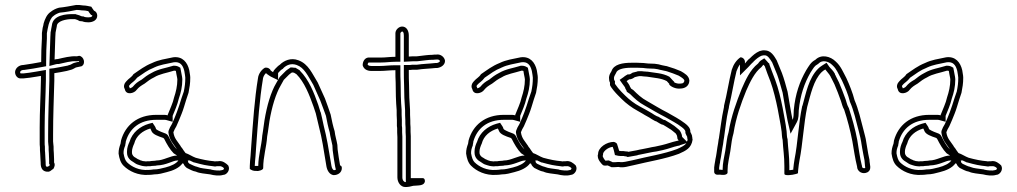

<svg xmlns="http://www.w3.org/2000/svg" viewBox="-20 -711 4101 774"><path d="M41 -423C39 -409 50 -393 65 -395H75C95 -397 104 -398 127 -402L145 -405V-389C144 -326 140 -263 140 -198V-139C140 -131 140 -124 141 -117C141 -108 141 -100 142 -92C142 -86 143 -80 143 -73C143 -66 144 -61 144 -56V-53C144 -34 151 -21 168 -19H177C185 -21 188 -27 195 -30C200 -39 203 -47 198 -56V-69C198 -76 197 -85 197 -94C196 -103 196 -111 196 -120L195 -130L194 -141V-169C194 -242 197 -315 199 -386V-416C216 -418 232 -422 249 -425L260 -428C270 -430 278 -434 286 -439C293 -441 302 -442 309 -444C327 -454 318 -484 299 -486L290 -484C264 -486 236 -478 213 -473C208 -473 204 -472 200 -471C201 -501 202 -532 203 -562C203 -568 204 -574 204 -580C206 -588 207 -597 209 -605C209 -627 248 -634 270 -634H282C289 -632 295 -630 301 -626C305 -626 309 -625 312 -625C319 -622 327 -621 336 -621C355 -621 372 -630 372 -648C372 -657 367 -665 359 -668C355 -673 352 -678 348 -684C337 -686 327 -689 315 -689C305 -691 296 -691 287 -691C265 -687 240 -682 218 -680C206 -677 194 -671 184 -663C169 -653 161 -634 156 -617C155 -611 154 -605 152 -599L149 -578V-557C147 -525 146 -493 146 -461C124 -457 97 -452 74 -449C57 -449 43 -437 41 -423ZM61 -420C61 -423 66 -429 74 -429H75H77C101 -432 128 -437 150 -441L166 -444V-461C166 -493 167 -524 169 -556V-577L172 -594C174 -602 175 -607 176 -612C181 -628 187 -641 195 -646L196 -647C203 -653 214 -658 221 -660C244 -662 270 -667 289 -671C297 -671 304 -670 311 -669H313H315C321 -669 328 -668 336 -666C338 -662 340 -660 343 -656L347 -651L352 -649V-648C352 -646 351 -641 336 -641C328 -641 323 -642 320 -643L316 -645H312C312 -645 308 -646 307 -646C300 -650 293 -651 287 -653L285 -654H270C251 -654 193 -652 189 -608C187 -599 186 -591 185 -585L184 -582V-580C184 -576 183 -569 183 -562C182 -533 181 -502 180 -472L179 -445L205 -452C209 -453 211 -453 213 -453H215H217C241 -458 267 -466 288 -464H291L298 -465C299 -464 299 -463 299 -462C293 -461 288 -460 281 -458L278 -457L275 -456C268 -452 263 -449 256 -448L255 -447L245 -445C227 -442 212 -438 197 -436L179 -434V-386C177 -314 174 -243 174 -169V-140L175 -128L176 -119C176 -111 176 -100 177 -93C177 -83 178 -74 178 -69V-51L181 -46C181 -46 180 -45 180 -44C175 -40 174 -40 173 -39H169C166 -40 164 -39 164 -53V-56C164 -64 163 -68 163 -73C163 -82 162 -88 162 -92V-93V-94C161 -100 161 -108 161 -117V-118V-120C160 -125 160 -131 160 -139V-198C160 -262 164 -325 165 -389V-429L124 -422C102 -418 92 -417 74 -415H64H63C62 -416 61 -419 61 -420Z M458 -92C461 -72 466 -55 478 -43C500 -21 536 -3 580 -6C587 -6 595 -7 602 -8C620 -8 637 -13 652 -17C677 -23 703 -34 716 -53C717 -52 718 -51 720 -51C722 -44 727 -39 733 -34C744 -29 756 -21 770 -19C784 -12 808 -11 827 -8C842 -4 864 -1 880 -6C894 -6 910 -26 900 -44C892 -52 877 -65 859 -61H851C848 -60 845 -60 843 -61L825 -63L807 -66C796 -68 780 -72 769 -75C755 -80 741 -90 728 -94C723 -101 718 -107 714 -114C711 -117 709 -120 707 -124C696 -141 682 -153 679 -178C682 -186 686 -194 691 -202C699 -220 705 -234 712 -252C719 -269 725 -291 731 -310L740 -337C744 -358 747 -374 747 -398C747 -408 744 -418 743 -428C736 -459 716 -485 678 -480C645 -473 620 -470 593 -457C563 -445 543 -429 518 -412C510 -399 500 -396 489 -383C482 -376 476 -363 483 -352C488 -325 522 -335 531 -349C540 -360 548 -365 563 -374C574 -383 588 -393 601 -399C623 -413 653 -417 681 -426H684C685 -426 687 -426 689 -425L691 -413L694 -398L695 -391C695 -364 689 -340 682 -319C677 -295 664 -269 656 -248V-246C652 -247 648 -248 644 -248H610C534 -248 485 -206 468 -145C467 -141 467 -136 466 -132C461 -118 458 -108 458 -92ZM478 -93C478 -106 480 -112 485 -125V-126V-127C487 -134 487 -140 487 -140C502 -193 543 -228 610 -228H644C645 -228 647 -228 651 -227L676 -220V-244C684 -264 695 -288 701 -314C709 -337 715 -361 715 -391V-392L714 -401L711 -417L707 -438L698 -443C691 -446 685 -446 684 -446H678L675 -445C650 -437 618 -433 591 -417C575 -409 562 -399 551 -390C535 -381 527 -375 516 -362L515 -361L514 -360C513 -359 506 -355 503 -355V-356L502 -359L500 -363C500 -364 501 -367 503 -369H504V-370C511 -378 521 -382 533 -398C558 -415 574 -428 600 -438L601 -439H602C625 -450 649 -453 681 -460C705 -463 717 -450 723 -425C725 -411 727 -404 727 -398C727 -376 725 -362 721 -342L712 -316C706 -296 699 -275 693 -259C686 -241 681 -228 673 -211C667 -201 663 -194 660 -185L659 -180V-176C663 -145 682 -127 690 -114C692 -110 696 -104 698 -102C703 -94 708 -88 712 -82L699 -64C691 -52 671 -42 647 -36C631 -32 616 -28 602 -28H601H599C592 -27 585 -26 580 -26H579C541 -23 510 -39 492 -57C485 -64 481 -76 478 -93ZM492 -96C492 -75 506 -64 517 -58C523 -54 530 -49 534 -48C535 -48 542 -45 543 -45C549 -43 557 -41 561 -41C568 -40 573 -40 576 -41H586L592 -42L608 -43L612 -44C651 -45 677 -64 694 -64H766L704 -101C701 -103 698 -106 693 -109C680 -122 669 -141 660 -160C656 -168 652 -170 652 -170L649 -172L644 -174C621 -182 610 -189 609 -191C608 -193 608 -197 603 -204L595 -216L580 -212C545 -202 513 -177 502 -139C497 -129 492 -115 492 -101ZM512 -96V-101C512 -110 517 -124 521 -132C529 -164 555 -184 586 -193C588 -190 589 -186 591 -182C597 -169 617 -162 638 -155C639 -154 641 -153 642 -151C652 -131 665 -108 680 -93C685 -90 689 -87 694 -84C667 -84 640 -64 610 -64L605 -63L590 -62L584 -61H574C570 -60 567 -60 563 -61C558 -61 553 -62 549 -64C547 -64 545 -65 544 -66C538 -68 532 -71 527 -75C520 -78 512 -85 512 -96ZM723 -75C726 -74 727 -73 731 -71H726ZM736 -69C744 -65 752 -60 762 -56H763H764C776 -53 792 -48 804 -46L822 -43L838 -41C849 -39 850 -40 854 -41H861H863C868 -42 876 -40 883 -33C883 -31 881 -27 879 -26H877L874 -25C865 -22 845 -24 832 -27L831 -28H830C809 -31 787 -33 779 -37L776 -38L773 -39C766 -40 755 -46 744 -51C740 -55 739 -55 739 -56Z M987 -30C993 -25 1003 -21 1014 -22C1022 -20 1041 -26 1041 -33C1041 -80 1054 -116 1057 -161L1060 -179C1067 -238 1079 -294 1098 -339C1105 -357 1116 -373 1124 -389L1145 -410C1149 -413 1152 -416 1157 -419C1159 -419 1162 -418 1165 -418C1168 -416 1172 -414 1175 -412C1207 -380 1227 -329 1244 -281L1253 -254C1257 -236 1262 -217 1266 -199C1278 -154 1285 -107 1293 -58L1296 -40C1299 -24 1308 -7 1325 -5C1343 -5 1358 -16 1358 -33C1358 -38 1357 -42 1352 -44H1351C1347 -64 1344 -88 1341 -109L1340 -127C1337 -146 1331 -163 1329 -182C1323 -201 1317 -227 1313 -249C1309 -260 1306 -270 1302 -281L1290 -314C1280 -336 1271 -356 1261 -378C1239 -413 1224 -453 1183 -468C1152 -480 1124 -466 1108 -450C1105 -448 1102 -446 1099 -443L1090 -434C1088 -432 1081 -424 1081 -420C1077 -422 1074 -425 1071 -427C1069 -434 1059 -440 1048 -438C1035 -431 1022 -414 1020 -396C1006 -311 1000 -219 993 -125L990 -82C989 -69 987 -55 987 -42ZM1007 -42C1007 -54 1009 -67 1010 -81L1013 -124C1020 -218 1026 -309 1040 -393V-394C1041 -402 1047 -412 1053 -417L1054 -414L1060 -410C1060 -410 1065 -406 1072 -402L1101 -388V-416C1102 -418 1104 -420 1104 -420L1113 -429C1114 -430 1116 -431 1119 -433L1121 -434L1122 -436C1135 -449 1154 -457 1176 -449C1207 -438 1220 -407 1243 -369C1253 -347 1262 -326 1271 -306L1283 -274C1287 -264 1290 -254 1294 -244C1298 -222 1303 -198 1309 -178C1312 -157 1317 -141 1320 -125L1321 -107V-106C1324 -85 1327 -61 1331 -40L1334 -27C1332 -26 1329 -25 1326 -25C1323 -26 1318 -31 1316 -43L1313 -61C1305 -110 1297 -158 1285 -204C1281 -224 1277 -240 1273 -258L1272 -259L1263 -288C1246 -337 1225 -390 1189 -426L1188 -428L1186 -429C1181 -432 1177 -434 1176 -435L1171 -438H1165C1163 -438 1162 -439 1157 -439H1151L1147 -436C1140 -432 1136 -428 1133 -426L1132 -425L1108 -401L1106 -398C1099 -384 1087 -367 1079 -347C1059 -300 1047 -241 1040 -182L1037 -163V-162C1034 -123 1022 -87 1021 -42H1018H1016H1012Z M1442 -448C1446 -433 1459 -425 1477 -425H1511C1532 -425 1552 -428 1574 -428V-419C1574 -410 1574 -395 1575 -379C1575 -344 1576 -299 1579 -267C1579 -253 1579 -240 1580 -227V-203L1581 -195C1581 -182 1581 -170 1582 -158V4C1582 24 1595 43 1614 43C1625 43 1636 41 1646 38C1666 36 1690 39 1693 20C1693 12 1690 7 1684 7H1636V-162C1635 -173 1635 -185 1635 -198C1634 -206 1634 -216 1634 -227C1633 -241 1633 -254 1633 -268C1632 -280 1631 -298 1630 -318C1630 -334 1629 -351 1629 -367C1628 -388 1628 -408 1628 -419V-429C1633 -429 1638 -429 1644 -430H1662C1688 -434 1711 -434 1737 -437H1743C1758 -439 1774 -449 1774 -466C1772 -481 1756 -494 1739 -491C1733 -491 1728 -491 1723 -490C1705 -490 1688 -487 1669 -485C1667 -485 1664 -484 1660 -484H1644L1628 -483V-568C1628 -587 1619 -604 1601 -604C1588 -604 1574 -591 1574 -577V-482C1552 -482 1535 -479 1515 -479H1464C1450 -477 1442 -463 1442 -448ZM1462 -451C1463 -457 1466 -459 1466 -459H1515C1537 -459 1554 -462 1574 -462H1594V-577C1594 -579 1599 -584 1601 -584C1603 -584 1608 -583 1608 -568V-462L1645 -464H1660C1665 -464 1669 -465 1670 -465H1671C1691 -467 1707 -470 1723 -470H1725H1727C1729 -470 1733 -471 1739 -471H1741H1742C1746 -472 1752 -469 1754 -465C1753 -463 1749 -458 1741 -457H1736H1735C1711 -454 1687 -454 1660 -450H1642H1641C1637 -449 1633 -449 1628 -449H1608V-419C1608 -408 1608 -388 1609 -367C1609 -349 1610 -333 1610 -318V-317C1611 -297 1612 -279 1613 -267C1613 -253 1613 -239 1614 -226C1614 -215 1614 -206 1615 -197C1615 -183 1615 -171 1616 -161V23H1614C1610 23 1602 17 1602 4V-159V-160C1601 -171 1601 -182 1601 -195V-196L1600 -204V-228V-229C1599 -241 1599 -253 1599 -267V-268V-269C1596 -300 1595 -344 1595 -379V-380C1594 -395 1594 -410 1594 -419V-448H1574C1550 -448 1530 -445 1511 -445H1477C1466 -445 1463 -449 1462 -451Z M1859 -92C1862 -72 1867 -55 1879 -43C1901 -21 1937 -3 1981 -6C1988 -6 1996 -7 2003 -8C2021 -8 2038 -13 2053 -17C2078 -23 2104 -34 2117 -53C2118 -52 2119 -51 2121 -51C2123 -44 2128 -39 2134 -34C2145 -29 2157 -21 2171 -19C2185 -12 2209 -11 2228 -8C2243 -4 2265 -1 2281 -6C2295 -6 2311 -26 2301 -44C2293 -52 2278 -65 2260 -61H2252C2249 -60 2246 -60 2244 -61L2226 -63L2208 -66C2197 -68 2181 -72 2170 -75C2156 -80 2142 -90 2129 -94C2124 -101 2119 -107 2115 -114C2112 -117 2110 -120 2108 -124C2097 -141 2083 -153 2080 -178C2083 -186 2087 -194 2092 -202C2100 -220 2106 -234 2113 -252C2120 -269 2126 -291 2132 -310L2141 -337C2145 -358 2148 -374 2148 -398C2148 -408 2145 -418 2144 -428C2137 -459 2117 -485 2079 -480C2046 -473 2021 -470 1994 -457C1964 -445 1944 -429 1919 -412C1911 -399 1901 -396 1890 -383C1883 -376 1877 -363 1884 -352C1889 -325 1923 -335 1932 -349C1941 -360 1949 -365 1964 -374C1975 -383 1989 -393 2002 -399C2024 -413 2054 -417 2082 -426H2085C2086 -426 2088 -426 2090 -425L2092 -413L2095 -398L2096 -391C2096 -364 2090 -340 2083 -319C2078 -295 2065 -269 2057 -248V-246C2053 -247 2049 -248 2045 -248H2011C1935 -248 1886 -206 1869 -145C1868 -141 1868 -136 1867 -132C1862 -118 1859 -108 1859 -92ZM1879 -93C1879 -106 1881 -112 1886 -125V-126V-127C1888 -134 1888 -140 1888 -140C1903 -193 1944 -228 2011 -228H2045C2046 -228 2048 -228 2052 -227L2077 -220V-244C2085 -264 2096 -288 2102 -314C2110 -337 2116 -361 2116 -391V-392L2115 -401L2112 -417L2108 -438L2099 -443C2092 -446 2086 -446 2085 -446H2079L2076 -445C2051 -437 2019 -433 1992 -417C1976 -409 1963 -399 1952 -390C1936 -381 1928 -375 1917 -362L1916 -361L1915 -360C1914 -359 1907 -355 1904 -355V-356L1903 -359L1901 -363C1901 -364 1902 -367 1904 -369H1905V-370C1912 -378 1922 -382 1934 -398C1959 -415 1975 -428 2001 -438L2002 -439H2003C2026 -450 2050 -453 2082 -460C2106 -463 2118 -450 2124 -425C2126 -411 2128 -404 2128 -398C2128 -376 2126 -362 2122 -342L2113 -316C2107 -296 2100 -275 2094 -259C2087 -241 2082 -228 2074 -211C2068 -201 2064 -194 2061 -185L2060 -180V-176C2064 -145 2083 -127 2091 -114C2093 -110 2097 -104 2099 -102C2104 -94 2109 -88 2113 -82L2100 -64C2092 -52 2072 -42 2048 -36C2032 -32 2017 -28 2003 -28H2002H2000C1993 -27 1986 -26 1981 -26H1980C1942 -23 1911 -39 1893 -57C1886 -64 1882 -76 1879 -93ZM1893 -96C1893 -75 1907 -64 1918 -58C1924 -54 1931 -49 1935 -48C1936 -48 1943 -45 1944 -45C1950 -43 1958 -41 1962 -41C1969 -40 1974 -40 1977 -41H1987L1993 -42L2009 -43L2013 -44C2052 -45 2078 -64 2095 -64H2167L2105 -101C2102 -103 2099 -106 2094 -109C2081 -122 2070 -141 2061 -160C2057 -168 2053 -170 2053 -170L2050 -172L2045 -174C2022 -182 2011 -189 2010 -191C2009 -193 2009 -197 2004 -204L1996 -216L1981 -212C1946 -202 1914 -177 1903 -139C1898 -129 1893 -115 1893 -101ZM1913 -96V-101C1913 -110 1918 -124 1922 -132C1930 -164 1956 -184 1987 -193C1989 -190 1990 -186 1992 -182C1998 -169 2018 -162 2039 -155C2040 -154 2042 -153 2043 -151C2053 -131 2066 -108 2081 -93C2086 -90 2090 -87 2095 -84C2068 -84 2041 -64 2011 -64L2006 -63L1991 -62L1985 -61H1975C1971 -60 1968 -60 1964 -61C1959 -61 1954 -62 1950 -64C1948 -64 1946 -65 1945 -66C1939 -68 1933 -71 1928 -75C1921 -78 1913 -85 1913 -96ZM2124 -75C2127 -74 2128 -73 2132 -71H2127ZM2137 -69C2145 -65 2153 -60 2163 -56H2164H2165C2177 -53 2193 -48 2205 -46L2223 -43L2239 -41C2250 -39 2251 -40 2255 -41H2262H2264C2269 -42 2277 -40 2284 -33C2284 -31 2282 -27 2280 -26H2278L2275 -25C2266 -22 2246 -24 2233 -27L2232 -28H2231C2210 -31 2188 -33 2180 -37L2177 -38L2174 -39C2167 -40 2156 -46 2145 -51C2141 -55 2140 -55 2140 -56Z M2390 -80C2390 -67 2404 -51 2411 -45C2418 -42 2424 -44 2430 -44C2434 -42 2439 -40 2445 -37C2454 -37 2463 -37 2473 -38C2495 -33 2516 -42 2534 -45C2595 -60 2661 -70 2717 -91C2746 -104 2767 -114 2772 -148C2771 -151 2771 -154 2771 -156C2770 -158 2770 -160 2770 -163C2769 -168 2766 -173 2763 -179C2764 -194 2753 -205 2741 -214C2717 -232 2697 -242 2671 -257C2643 -271 2616 -288 2588 -304C2567 -315 2549 -332 2533 -348L2524 -354C2523 -357 2521 -359 2520 -361C2517 -370 2511 -377 2506 -384C2509 -386 2513 -389 2516 -391C2525 -391 2532 -395 2539 -400L2551 -403H2552C2553 -403 2554 -404 2556 -404H2566C2569 -404 2572 -403 2574 -403C2579 -403 2583 -402 2588 -402C2618 -397 2646 -396 2668 -384C2672 -380 2675 -376 2678 -373V-370C2685 -361 2705 -352 2722 -354C2743 -354 2759 -366 2759 -387C2757 -406 2740 -415 2725 -424C2709 -431 2690 -438 2672 -443C2669 -444 2667 -445 2664 -445L2649 -448C2640 -451 2629 -453 2619 -454C2612 -454 2603 -455 2593 -455L2583 -456L2574 -457C2566 -457 2557 -458 2549 -458H2526C2490 -458 2454 -452 2445 -424C2441 -417 2438 -413 2436 -405C2436 -403 2435 -401 2435 -398C2435 -390 2436 -383 2439 -378V-368C2444 -356 2462 -336 2471 -327L2486 -312C2504 -294 2527 -277 2549 -265L2570 -253C2582 -245 2596 -239 2607 -231L2621 -223L2625 -222L2640 -213L2648 -209L2653 -208C2662 -202 2671 -198 2679 -192C2687 -188 2696 -179 2704 -173C2707 -169 2710 -164 2710 -158C2711 -156 2711 -154 2711 -151C2713 -149 2714 -147 2716 -145C2713 -144 2712 -143 2709 -143C2686 -138 2670 -131 2648 -126L2621 -120C2613 -119 2604 -117 2595 -115C2579 -111 2561 -109 2546 -105L2513 -99L2511 -100C2508 -100 2504 -101 2500 -101C2496 -102 2492 -102 2488 -102C2485 -102 2481 -102 2476 -103C2474 -112 2469 -124 2467 -132C2464 -135 2460 -138 2454 -139C2426 -139 2391 -117 2391 -90C2390 -87 2389 -83 2390 -80ZM2410 -80V-84L2411 -87V-90C2411 -99 2429 -117 2450 -119C2453 -111 2455 -104 2456 -99L2459 -86L2472 -83C2479 -82 2485 -82 2488 -82H2495L2498 -81H2500C2500 -81 2504 -80 2506 -80L2510 -78L2550 -85L2551 -86C2564 -89 2583 -92 2600 -96C2608 -98 2617 -99 2623 -100H2624L2652 -106C2675 -111 2693 -119 2712 -123C2721 -124 2722 -126 2722 -126L2747 -134C2741 -125 2729 -119 2709 -110C2656 -90 2590 -80 2530 -65C2508 -61 2491 -55 2477 -58H2474H2471C2464 -57 2456 -57 2450 -57C2445 -60 2441 -61 2439 -62L2435 -64H2430C2425 -64 2422 -63 2421 -63C2415 -69 2410 -79 2410 -80ZM2455 -397C2455 -399 2455 -399 2456 -402C2457 -405 2458 -407 2462 -414L2463 -416L2464 -418C2468 -430 2489 -438 2526 -438H2549C2555 -438 2564 -437 2573 -437L2581 -436L2592 -435H2593C2601 -435 2610 -434 2618 -434C2628 -433 2636 -431 2643 -429H2644L2662 -425H2663C2664 -425 2665 -424 2666 -424H2667C2683 -419 2702 -412 2716 -406C2733 -396 2738 -391 2739 -386C2738 -379 2735 -374 2722 -374H2721H2720C2714 -373 2703 -376 2698 -379V-381L2692 -387C2691 -388 2687 -393 2682 -398L2680 -400L2678 -402C2650 -417 2619 -417 2591 -422H2590H2588C2587 -422 2581 -423 2575 -423C2574 -423 2571 -424 2566 -424H2556C2549 -424 2549 -423 2549 -423C2542 -421 2548 -422 2546 -422L2530 -418L2527 -416C2521 -412 2519 -411 2516 -411H2510L2505 -408C2501 -406 2497 -403 2495 -401L2478 -389L2490 -372C2496 -364 2500 -359 2501 -355V-353L2502 -352C2504 -349 2505 -347 2505 -347L2507 -341L2520 -332C2537 -315 2555 -298 2578 -286C2606 -270 2634 -253 2662 -239C2689 -223 2707 -215 2729 -198C2741 -189 2743 -183 2743 -180V-175L2745 -170C2747 -165 2749 -162 2750 -160C2750 -158 2751 -152 2751 -152C2751 -151 2752 -147 2752 -147C2751 -143 2750 -142 2749 -140L2730 -159C2729 -171 2723 -181 2720 -185L2718 -187L2716 -189C2710 -193 2701 -203 2690 -209C2679 -217 2671 -220 2664 -225L2661 -227L2655 -228L2650 -231L2633 -241L2629 -242L2618 -248C2605 -257 2591 -264 2581 -270L2559 -282C2538 -293 2517 -309 2500 -326L2485 -341C2478 -348 2464 -365 2459 -373V-384L2456 -388C2456 -388 2455 -392 2455 -397Z M2859 -18C2859 -13 2863 -8 2869 -7C2871 -7 2876 -6 2881 -7C2887 -6 2893 -6 2899 -6C2908 -7 2913 -11 2913 -15V-24C2913 -51 2920 -75 2924 -101L2930 -143C2932 -154 2934 -164 2937 -174C2947 -238 2967 -293 2988 -345C3003 -379 3022 -420 3050 -441C3053 -445 3055 -448 3058 -450C3059 -449 3061 -446 3063 -444C3070 -422 3076 -409 3086 -382C3098 -349 3108 -307 3115 -272C3120 -242 3127 -212 3131 -180C3132 -170 3132 -157 3135 -147C3137 -108 3142 -82 3142 -41V-12C3142 -8 3144 -6 3147 -6C3158 -2 3193 -9 3197 -13V-18C3197 -21 3198 -25 3198 -29C3199 -41 3201 -53 3203 -65C3216 -130 3220 -213 3234 -280C3248 -331 3260 -388 3292 -420C3298 -426 3301 -427 3307 -431C3314 -421 3322 -414 3328 -403C3329 -400 3330 -398 3332 -395L3344 -371C3352 -352 3363 -325 3370 -304C3374 -291 3377 -279 3383 -269C3396 -230 3408 -184 3416 -142C3422 -108 3427 -72 3435 -40C3435 -19 3458 -6 3478 -17C3496 -28 3485 -49 3485 -67C3481 -85 3479 -96 3476 -115L3472 -139C3470 -156 3465 -169 3461 -187C3450 -229 3441 -270 3425 -307C3417 -338 3404 -370 3392 -396C3378 -422 3370 -444 3349 -463C3328 -484 3291 -494 3267 -470C3248 -460 3241 -445 3230 -428C3204 -383 3186 -332 3180 -268C3179 -250 3180 -237 3175 -228C3168 -261 3162 -301 3155 -341C3148 -367 3141 -393 3132 -417C3124 -437 3117 -454 3111 -468C3101 -485 3088 -508 3063 -508C3056 -509 3049 -507 3042 -505C3026 -498 3015 -488 3003 -476C2994 -470 2990 -462 2983 -455V-462C2983 -471 2975 -480 2965 -480C2949 -469 2937 -452 2930 -430C2918 -383 2911 -333 2899 -286C2899 -281 2898 -276 2897 -272C2889 -236 2885 -197 2879 -160C2879 -157 2878 -153 2877 -149C2876 -139 2874 -128 2872 -117C2869 -99 2868 -85 2864 -69C2864 -66 2863 -64 2863 -62C2861 -52 2860 -44 2859 -36ZM2879 -27V-35C2880 -44 2881 -49 2883 -58V-60V-61C2884 -65 2884 -66 2884 -66C2888 -84 2889 -98 2892 -114C2894 -124 2896 -136 2897 -146C2898 -151 2899 -156 2899 -158C2905 -197 2908 -233 2916 -267C2917 -270 2919 -279 2919 -283C2931 -332 2938 -380 2949 -424C2953 -435 2958 -445 2963 -451V-407L2997 -441C3007 -451 3010 -456 3014 -459L3016 -460L3017 -462C3028 -473 3038 -481 3049 -486C3056 -488 3058 -488 3060 -488H3062H3063C3074 -488 3082 -477 3093 -459C3099 -445 3105 -429 3113 -410C3121 -388 3128 -361 3135 -337C3142 -297 3148 -258 3155 -224L3167 -172L3192 -218C3201 -235 3199 -251 3200 -266C3206 -328 3223 -376 3247 -418C3260 -438 3263 -445 3276 -452L3279 -454L3281 -456C3294 -469 3318 -466 3335 -449L3336 -448C3353 -433 3359 -414 3374 -387C3386 -361 3399 -331 3406 -302V-300L3407 -299C3422 -265 3431 -224 3442 -182C3447 -161 3450 -151 3452 -137V-136L3456 -112C3459 -94 3462 -81 3465 -65C3466 -48 3468 -36 3468 -34C3466 -33 3465 -33 3463 -33C3458 -33 3455 -36 3455 -40V-42L3454 -45C3446 -76 3442 -111 3436 -146C3428 -189 3415 -235 3402 -275L3401 -277L3400 -279C3396 -286 3393 -296 3389 -310C3381 -333 3370 -360 3362 -379L3349 -405V-406C3348 -408 3348 -407 3347 -409L3346 -411V-413C3338 -428 3328 -435 3323 -442L3312 -458L3296 -448C3292 -445 3286 -442 3278 -434C3240 -396 3229 -335 3215 -285L3214 -284C3199 -215 3196 -133 3183 -69C3181 -56 3179 -44 3178 -31V-30V-29V-27C3172 -26 3167 -25 3162 -25V-41C3162 -84 3157 -111 3155 -148V-150L3154 -153C3152 -159 3152 -170 3151 -182C3147 -216 3140 -246 3135 -276C3128 -312 3118 -354 3105 -389C3095 -417 3089 -429 3082 -450L3081 -455L3077 -458C3076 -459 3076 -460 3072 -464L3061 -476L3047 -467C3041 -463 3038 -457 3036 -455C3003 -429 2985 -387 2970 -353C2949 -300 2928 -244 2917 -178C2913 -165 2912 -158 2910 -146L2904 -104C2900 -81 2893 -54 2893 -26C2889 -26 2887 -27 2884 -27H2881Z M3574 -92C3577 -72 3582 -55 3594 -43C3616 -21 3652 -3 3696 -6C3703 -6 3711 -7 3718 -8C3736 -8 3753 -13 3768 -17C3793 -23 3819 -34 3832 -53C3833 -52 3834 -51 3836 -51C3838 -44 3843 -39 3849 -34C3860 -29 3872 -21 3886 -19C3900 -12 3924 -11 3943 -8C3958 -4 3980 -1 3996 -6C4010 -6 4026 -26 4016 -44C4008 -52 3993 -65 3975 -61H3967C3964 -60 3961 -60 3959 -61L3941 -63L3923 -66C3912 -68 3896 -72 3885 -75C3871 -80 3857 -90 3844 -94C3839 -101 3834 -107 3830 -114C3827 -117 3825 -120 3823 -124C3812 -141 3798 -153 3795 -178C3798 -186 3802 -194 3807 -202C3815 -220 3821 -234 3828 -252C3835 -269 3841 -291 3847 -310L3856 -337C3860 -358 3863 -374 3863 -398C3863 -408 3860 -418 3859 -428C3852 -459 3832 -485 3794 -480C3761 -473 3736 -470 3709 -457C3679 -445 3659 -429 3634 -412C3626 -399 3616 -396 3605 -383C3598 -376 3592 -363 3599 -352C3604 -325 3638 -335 3647 -349C3656 -360 3664 -365 3679 -374C3690 -383 3704 -393 3717 -399C3739 -413 3769 -417 3797 -426H3800C3801 -426 3803 -426 3805 -425L3807 -413L3810 -398L3811 -391C3811 -364 3805 -340 3798 -319C3793 -295 3780 -269 3772 -248V-246C3768 -247 3764 -248 3760 -248H3726C3650 -248 3601 -206 3584 -145C3583 -141 3583 -136 3582 -132C3577 -118 3574 -108 3574 -92ZM3594 -93C3594 -106 3596 -112 3601 -125V-126V-127C3603 -134 3603 -140 3603 -140C3618 -193 3659 -228 3726 -228H3760C3761 -228 3763 -228 3767 -227L3792 -220V-244C3800 -264 3811 -288 3817 -314C3825 -337 3831 -361 3831 -391V-392L3830 -401L3827 -417L3823 -438L3814 -443C3807 -446 3801 -446 3800 -446H3794L3791 -445C3766 -437 3734 -433 3707 -417C3691 -409 3678 -399 3667 -390C3651 -381 3643 -375 3632 -362L3631 -361L3630 -360C3629 -359 3622 -355 3619 -355V-356L3618 -359L3616 -363C3616 -364 3617 -367 3619 -369H3620V-370C3627 -378 3637 -382 3649 -398C3674 -415 3690 -428 3716 -438L3717 -439H3718C3741 -450 3765 -453 3797 -460C3821 -463 3833 -450 3839 -425C3841 -411 3843 -404 3843 -398C3843 -376 3841 -362 3837 -342L3828 -316C3822 -296 3815 -275 3809 -259C3802 -241 3797 -228 3789 -211C3783 -201 3779 -194 3776 -185L3775 -180V-176C3779 -145 3798 -127 3806 -114C3808 -110 3812 -104 3814 -102C3819 -94 3824 -88 3828 -82L3815 -64C3807 -52 3787 -42 3763 -36C3747 -32 3732 -28 3718 -28H3717H3715C3708 -27 3701 -26 3696 -26H3695C3657 -23 3626 -39 3608 -57C3601 -64 3597 -76 3594 -93ZM3608 -96C3608 -75 3622 -64 3633 -58C3639 -54 3646 -49 3650 -48C3651 -48 3658 -45 3659 -45C3665 -43 3673 -41 3677 -41C3684 -40 3689 -40 3692 -41H3702L3708 -42L3724 -43L3728 -44C3767 -45 3793 -64 3810 -64H3882L3820 -101C3817 -103 3814 -106 3809 -109C3796 -122 3785 -141 3776 -160C3772 -168 3768 -170 3768 -170L3765 -172L3760 -174C3737 -182 3726 -189 3725 -191C3724 -193 3724 -197 3719 -204L3711 -216L3696 -212C3661 -202 3629 -177 3618 -139C3613 -129 3608 -115 3608 -101ZM3628 -96V-101C3628 -110 3633 -124 3637 -132C3645 -164 3671 -184 3702 -193C3704 -190 3705 -186 3707 -182C3713 -169 3733 -162 3754 -155C3755 -154 3757 -153 3758 -151C3768 -131 3781 -108 3796 -93C3801 -90 3805 -87 3810 -84C3783 -84 3756 -64 3726 -64L3721 -63L3706 -62L3700 -61H3690C3686 -60 3683 -60 3679 -61C3674 -61 3669 -62 3665 -64C3663 -64 3661 -65 3660 -66C3654 -68 3648 -71 3643 -75C3636 -78 3628 -85 3628 -96ZM3839 -75C3842 -74 3843 -73 3847 -71H3842ZM3852 -69C3860 -65 3868 -60 3878 -56H3879H3880C3892 -53 3908 -48 3920 -46L3938 -43L3954 -41C3965 -39 3966 -40 3970 -41H3977H3979C3984 -42 3992 -40 3999 -33C3999 -31 3997 -27 3995 -26H3993L3990 -25C3981 -22 3961 -24 3948 -27L3947 -28H3946C3925 -31 3903 -33 3895 -37L3892 -38L3889 -39C3882 -40 3871 -46 3860 -51C3856 -55 3855 -55 3855 -56Z"/></svg>

Font: Scribbler
Style: Clr
Weight: 400
Designer: Mew Too
Foundry: Cannot Into Space Fonts
Version: Version 1.001